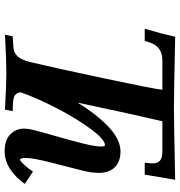

<svg xmlns="http://www.w3.org/2000/svg" viewBox="6 -780 775 828"><g transform="rotate(90 394.0 -365.5)"><path d="M129.4 1 136.2 -32.2 182.1 -35.2Q208 -36.6 223.4 -54.4Q238.8 -72.3 247.6 -109.4Q273.9 -220.7 317.6 -427Q361.3 -633.3 366.7 -677.7H239.3Q179.7 -677.7 162.1 -621.6L155.8 -601.6H103.5Q126 -678.7 138.2 -732.9Q391.6 -727.5 443.4 -727.5Q500 -727.5 754.9 -732.9Q745.1 -680.7 732.9 -601.6H681.2L683.6 -625.5Q684.1 -629.4 684.1 -635.3Q684.1 -657.2 672.1 -667.5Q660.2 -677.7 633.8 -677.7H502.4Q501 -671.9 495.6 -647.9Q480 -584.5 421.9 -311.5Q473.1 -395.5 527.3 -446.3Q581.5 -497.1 632.8 -497.1Q677.2 -497.1 701.2 -472.2Q725.1 -447.3 725.1 -403.8Q725.1 -373.5 715.3 -333.5Q710.4 -314.5 698.5 -268.1Q686.5 -221.7 679.7 -194.8Q672.9 -168 666.7 -137Q660.6 -106 660.6 -91.3Q660.6 -64 668 -64Q676.3 -64 707.5 -102.5L707 -102.1Q716.8 -116.7 719.7 -119.6L772.5 -84.5Q749 -49.3 711.9 -23.4Q674.8 2.4 631.8 2.4Q584 2.4 559.1 -21.7Q534.2 -45.9 534.2 -80.1Q534.2 -99.1 539.1 -118.2Q546.4 -148.4 566.2 -217Q585.9 -285.6 598.6 -336.7Q611.3 -387.7 611.3 -412.6Q611.3 -430.2 605.5 -430.2Q581.1 -430.2 535.4 -368.4Q489.7 -306.6 446 -221.9Q402.3 -137.2 377.4 -66.4Q378.4 -60.5 379.9 -55.9Q381.3 -51.3 384.5 -47.9Q387.7 -44.4 390.4 -42Q393.1 -39.6 398.2 -37.8Q403.3 -36.1 407 -35.4Q410.6 -34.7 418.2 -33.9Q425.8 -33.2 430.2 -33.2Q434.6 -33.2 444.1 -32.7Q453.6 -32.2 459 -32.2L452.1 1Q344.2 -4.9 293.9 -4.9Q239.7 -4.9 129.4 1Z"/></g></svg>

Font: Flanker
Style: Bold Italic
Weight: 700
Italic angle: -12°
Designer: Flanker
Version: Version 2.000